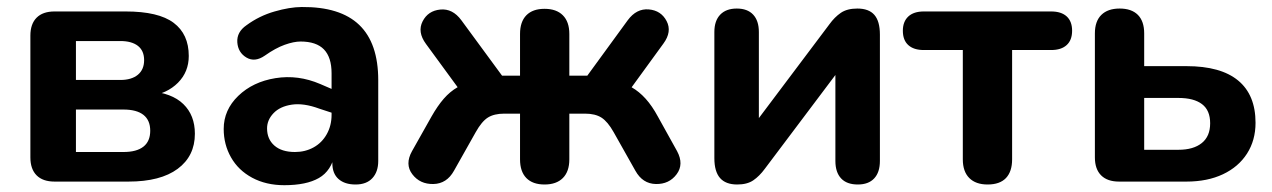

<svg xmlns="http://www.w3.org/2000/svg" viewBox="-20 -523 3665 553"><path d="M67.5 -69.6V-420.4Q67.5 -454.1 85.5 -472.1Q103.4 -490 137.1 -490H341.8Q436.6 -490 480.1 -457.3Q523.7 -424.6 523.7 -361.8Q523.7 -316 492.6 -284.7Q461.5 -253.4 409.7 -245.8V-260.4Q474.7 -255.6 508 -223.3Q541.3 -191 541.3 -137.8Q541.3 -73.4 491.7 -36.7Q442.2 0 349.8 0H137.1Q103.4 0 85.5 -17.9Q67.5 -35.9 67.5 -69.6ZM412.7 -146.5Q412.7 -176.6 393.2 -192.1Q373.6 -207.5 335.7 -207.5H198.7V-85.2H335.7Q373.6 -85.2 393.2 -100.7Q412.7 -116.1 412.7 -146.5ZM395.1 -349.8Q395.1 -376.9 377.2 -390.9Q359.2 -404.8 326.7 -404.8H198.7V-292.7H326.7Q359 -292.7 377.1 -307.7Q395.1 -322.6 395.1 -349.8Z M624.3 -151.6Q624.3 -206.4 666.3 -246.9Q708.3 -287.4 773.4 -297.9Q838.5 -308.4 902.4 -281L950.8 -260.1V-193.3L899.8 -210Q854.7 -226.7 820.5 -221.6Q786.3 -216.5 767.7 -196.9Q749.2 -177.4 749.2 -153.3Q749.2 -122.3 770.2 -103.8Q791.3 -85.2 829.6 -85.2Q859.1 -85.2 883.2 -98.5Q907.3 -111.8 921.1 -136.5Q935 -161.3 935 -192.4V-312Q935 -357.9 913 -380.7Q890.9 -403.4 845.8 -403.4Q826.3 -403.4 799.9 -394Q773.5 -384.5 742.9 -362.9Q714.1 -342.9 689.9 -357.2Q665.6 -371.6 663.5 -401.1Q661.5 -430.7 689.9 -450.3Q726.7 -477.3 770.6 -489.9Q814.5 -502.6 848.9 -502.8Q959.8 -503.8 1014.6 -451.3Q1069.4 -398.8 1069.4 -291.9V-59.4Q1069.4 -28.1 1052.5 -9.9Q1035.7 8.4 1004 8.4Q972.9 8.4 955.1 -7.3Q937.2 -23 937.2 -53.3V-84.6L944.6 -80.3Q934.6 -31 898.5 -10.3Q862.5 10.4 798.9 10.4Q746.3 10.4 706.3 -11.1Q666.4 -32.6 645.4 -69.7Q624.3 -106.8 624.3 -151.6Z M1477.8 -64V-195.7H1432.7Q1403.2 -195.7 1385.3 -184.5Q1367.5 -173.3 1350.3 -142.6L1287.6 -31.3Q1266.8 6.2 1228.2 7Q1189.6 7.8 1167.6 -21.1Q1145.6 -49.9 1166.7 -87.7L1222.8 -187.3Q1240.1 -217.9 1258.1 -238.6Q1276.1 -259.3 1297.8 -271.7Q1319.5 -284.1 1345.9 -287.1L1320.3 -241.5L1206.8 -396.6Q1181.6 -430.9 1197.2 -461.5Q1212.7 -492 1248.1 -495.5Q1283.5 -499 1308.8 -464.7L1426 -305.1H1477.8V-425.2Q1477.8 -460.3 1496 -479Q1514.3 -497.6 1548.4 -497.6Q1582.5 -497.6 1601.1 -479Q1619.8 -460.3 1619.8 -425.2V-305.1H1671.6L1788 -464.7Q1813.3 -499 1848.7 -495.9Q1884.1 -492.8 1900 -462.3Q1916 -431.7 1890.7 -397.4L1777.3 -241.5L1750.9 -287.1Q1777.3 -284.1 1799.1 -271.7Q1820.9 -259.3 1839.6 -238.6Q1858.3 -217.9 1874.8 -187.3L1930.1 -87.7Q1950.4 -49.9 1928.8 -21.1Q1907.2 7.8 1869 7Q1830.8 6.2 1810 -31.3L1747.3 -142.6Q1730.3 -172.7 1712.4 -184.2Q1694.4 -195.7 1664.9 -195.7H1619.8V-64Q1619.8 -28.9 1601.1 -10.2Q1582.5 8.4 1548.4 8.4Q1514.3 8.4 1496 -10.2Q1477.8 -28.9 1477.8 -64Z M2037.5 -67.4V-430.7Q2037.5 -463.3 2054.5 -480.9Q2071.4 -498.4 2102.1 -498.4Q2132.8 -498.4 2149.2 -480.9Q2165.7 -463.3 2165.7 -430.7V-147.5H2139.1L2368.9 -453.1Q2383.7 -473.6 2401.7 -486Q2419.8 -498.4 2449.3 -498.4Q2482.4 -498.4 2498.3 -480.2Q2514.3 -461.9 2514.3 -423.4V-59.4Q2514.3 -26.7 2497.8 -9.1Q2481.4 8.4 2450.7 8.4Q2419 8.4 2402.6 -9.1Q2386.1 -26.7 2386.1 -59.4V-343.4H2413.5L2182.9 -36.9Q2167.3 -15.7 2149.6 -3.6Q2132 8.4 2103.3 8.4Q2070.2 8.4 2053.9 -10.2Q2037.5 -28.9 2037.5 -67.4Z M2753.1 -64V-378.9H2640.8Q2611.7 -378.9 2596 -393.2Q2580.4 -407.4 2580.4 -434.5Q2580.4 -460.7 2596 -475.4Q2611.7 -490 2640.8 -490H3007.5Q3036.6 -490 3052.2 -475.8Q3067.9 -461.5 3067.9 -434.5Q3067.9 -407.4 3052.2 -393.2Q3036.6 -378.9 3007.5 -378.9H2895.1V-64Q2895.1 -28.9 2877.4 -10.2Q2859.6 8.4 2824.5 8.4Q2790.4 8.4 2771.8 -10.2Q2753.1 -28.9 2753.1 -64Z M3133.5 -69.6V-426.8Q3133.5 -461.9 3152.2 -480.2Q3170.8 -498.4 3204.9 -498.4Q3239 -498.4 3257.3 -480.2Q3275.5 -461.9 3275.5 -426.8V-332.5H3397.3Q3496 -332.5 3546.1 -291.1Q3596.2 -249.7 3596.2 -169.3Q3596.2 -118.9 3571.6 -80.5Q3547 -42.2 3502.3 -21.1Q3457.6 0 3397.3 0H3203.1Q3169.4 0 3151.5 -17.9Q3133.5 -35.9 3133.5 -69.6ZM3465.5 -167.9Q3465.5 -205.4 3442 -223.1Q3418.6 -240.9 3374 -240.9H3275.5V-91.6H3374Q3417.4 -91.6 3441.4 -111Q3465.5 -130.3 3465.5 -167.9Z"/></svg>

Font: SN Pro Thin
Style: Regular
Weight: 200
Designer: Tobias Whetton
Foundry: Supernotes
Version: Version 1.003;Glyphs 3.3 (3324)